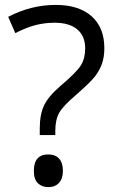

<svg xmlns="http://www.w3.org/2000/svg" viewBox="-20 -744 469 778"><path d="M141.1 -196.8V-223.1Q141.1 -280.3 158.7 -317.1Q176.3 -354 224.1 -395Q290.5 -451.2 307.9 -479.5Q325.2 -507.8 325.2 -547.9Q325.2 -597.7 293.2 -624.8Q261.2 -651.9 201.2 -651.9Q162.6 -651.9 126 -642.8Q89.4 -633.8 42 -609.9L13.2 -675.8Q105.5 -724.1 206.1 -724.1Q299.3 -724.1 351.1 -678.2Q402.8 -632.3 402.8 -548.8Q402.8 -513.2 393.3 -486.1Q383.8 -459 365.2 -434.8Q346.7 -410.6 285.2 -356.9Q235.8 -314.9 220 -287.1Q204.1 -259.3 204.1 -212.9V-196.8ZM117.2 -51.8Q117.2 -118.2 175.8 -118.2Q204.1 -118.2 219.5 -101.1Q234.9 -84 234.9 -51.8Q234.9 -20.5 219.2 -3.2Q203.6 14.2 175.8 14.2Q150.4 14.2 133.8 -1.2Q117.2 -16.6 117.2 -51.8Z"/></svg>

Font: f0_51640 
Style: Regular
Weight: 400
Foundry: Ascender Corporation
Version: Version 1.10